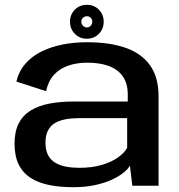

<svg xmlns="http://www.w3.org/2000/svg" viewBox="-20 -772 746 798"><path d="M284.5 6Q334 6 373.8 -2.5Q413.5 -11 443.2 -24.5Q473 -38 492.5 -53.5Q512 -69 520 -83.5L530 0H639V-372Q639 -450.5 604 -500Q569 -549.5 502.8 -573Q436.5 -596.5 341.5 -596.5Q288.5 -596.5 240.2 -587Q192 -577.5 152.5 -558Q113 -538.5 85.8 -507.5Q58.5 -476.5 48 -433L171.5 -393Q180.5 -435 204.2 -461Q228 -487 263.5 -499.2Q299 -511.5 342.5 -511.5Q394.5 -511.5 432 -497.8Q469.5 -484 490.2 -454.8Q511 -425.5 511 -379.5V-350H285Q228.5 -350 183.2 -341Q138 -332 106 -311.8Q74 -291.5 57.2 -258Q40.5 -224.5 40.5 -175Q40.5 -123 57.8 -88.2Q75 -53.5 107.2 -32.8Q139.5 -12 184.2 -3Q229 6 284.5 6ZM310 -74.5Q280.5 -74.5 255 -79.2Q229.5 -84 210 -95.5Q190.5 -107 179.8 -127.2Q169 -147.5 169 -179Q169 -210 179.8 -230.2Q190.5 -250.5 209.5 -261.2Q228.5 -272 254 -276.5Q279.5 -281 308.5 -281H508.5V-157.5Q497.5 -137 470.5 -117.8Q443.5 -98.5 402.8 -86.5Q362 -74.5 310 -74.5ZM341 -611Q371 -611 391 -631.5Q411 -652 411 -681.5Q411 -711.5 391 -731.8Q371 -752 341 -752Q311 -752 291 -731.8Q271 -711.5 271 -681.5Q271 -652 291 -631.5Q311 -611 341 -611ZM341 -658Q332 -658 325 -665Q318 -672 318 -681.5Q318 -692 325 -698.2Q332 -704.5 341 -704.5Q350.5 -704.5 357 -698.2Q363.5 -692 363.5 -681.5Q363.5 -672 357 -665Q350.5 -658 341 -658Z"/></svg>

Font: Anybody SemiExpanded Medium
Style: Regular
Weight: 500
Width: 6
Version: Version 1.113;gftools[0.9.25]